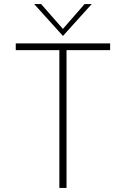

<svg xmlns="http://www.w3.org/2000/svg" viewBox="-20 -918 616 938"><path d="M57 -706H518V-673H305V0H270V-673H57ZM181 -898 295 -768 278 -766 393 -898H428L288 -743H287L147 -898Z"/></svg>

Font: Josefin Sans ExtraLight
Style: Regular
Weight: 250
Designer: Santiago Orozco
Foundry: Typemade
Version: Version 2.000